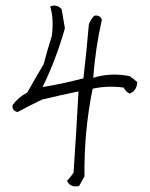

<svg xmlns="http://www.w3.org/2000/svg" viewBox="-20 -703 540 689"><path d="M160.2 -679.7Q183.6 -689.5 201.2 -669.9Q207 -636.7 212.9 -601.6Q181.6 -490.2 132.8 -390.6Q205.1 -402.3 279.3 -421.9Q291 -519.5 298.8 -615.2Q304.7 -632.8 318.4 -646.5Q337.9 -650.4 345.7 -632.8Q322.3 -529.3 314.5 -423.8Q377 -443.4 445.3 -429.7Q457 -421.9 472.7 -408.2Q470.7 -377 445.3 -367.2Q429.7 -375 423.8 -388.7Q367.2 -396.5 312.5 -384.8Q281.2 -232.4 283.2 -70.3Q273.4 -52.7 263.7 -35.2Q230.5 -29.3 220.7 -54.7Q234.4 -68.4 244.1 -84Q253.9 -230.5 261.7 -375Q195.3 -361.3 130.9 -345.7Q85.9 -324.2 43 -300.8Q21.5 -306.6 25.4 -326.2Q44.9 -353.5 78.1 -371.1Q107.4 -423.8 136.7 -472.7Q150.4 -525.4 166 -574.2Q173.8 -634.8 160.2 -679.7Z"/></svg>

Font: BoLeHuaiShuti
Style: Regular
Weight: 400
Designer: Aston.linsen@gmail.com
Foundry: BoLe
Version: Version 1.00 June 15, 2016, initial release